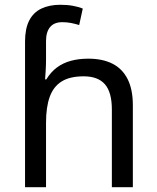

<svg xmlns="http://www.w3.org/2000/svg" viewBox="-20 -785 657 805"><path d="M85 -611Q85 -665 102.5 -699Q120 -733 153.5 -749Q187 -765 233 -765Q262 -765 286.5 -760.5Q311 -756 327 -749L312 -680Q296 -685 278.5 -688.5Q261 -692 241 -692Q207 -692 190 -671.5Q173 -651 173 -613V-535Q173 -513 171.5 -488Q170 -463 169 -452H174Q193 -483 218.5 -502Q244 -521 277 -530Q310 -539 350 -539Q410 -539 451.5 -518Q493 -497 515 -453.5Q537 -410 537 -343V0H449V-326Q449 -398 420 -431.5Q391 -465 331 -465Q273 -465 238.5 -443.5Q204 -422 188.5 -379Q173 -336 173 -271V0H85Z"/></svg>

Font: ltelugu05
Style: Book
Weight: 400
Designer: Jelle Bosma - Monotype Design Team
Foundry: Monotype Imaging Inc.
Version: Version 2.003